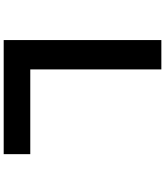

<svg xmlns="http://www.w3.org/2000/svg" viewBox="53 -890 894 1040"><g transform="rotate(-90 500.0 -370.0)"><path d="M644 -653V57H803V-797H185V-653Z"/></g></svg>

Font: Noto Sans CJK Black
Style: Bold
Weight: 900
Designer: Ryoko NISHIZUKA (kana & ideographs); Paul D. Hunt (Latin, Greek & Cyrillic); Wenlong ZHANG (bopomofo); Sandoll Communica
Foundry: Adobe Systems Incorporated
Version: Version 1.000;PS 1;hotconv 1.0.78;makeotf.lib2.5.61930